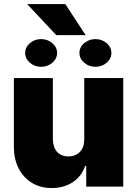

<svg xmlns="http://www.w3.org/2000/svg" viewBox="-20 -938 689 965"><path d="M403.4 -238.6V-545.5H599.4V0H413.4V-103.7H407.7Q389.9 -51.5 345.5 -22.2Q301.1 7.1 240.1 7.1Q182.9 7.1 140.1 -19.2Q97.3 -45.5 73.7 -91.6Q50.1 -137.8 49.7 -197.4V-545.5H245.7V-238.6Q246.1 -198.2 266.5 -175.1Q286.9 -152 323.9 -152Q360.4 -152 382.1 -175.1Q403.8 -198.2 403.4 -238.6ZM308.2 -917.6 410.5 -761.4H262.8L116.5 -917.6ZM379.3 -671.9Q379.3 -701.7 403.8 -721.6Q428.3 -741.5 460.2 -741.5Q492.2 -741.5 516 -721.1Q539.8 -700.6 539.8 -671.9Q539.8 -643.1 516 -622.7Q492.2 -602.3 460.2 -602.3Q427.2 -602.3 403.2 -622.7Q379.3 -643.1 379.3 -671.9ZM106.5 -671.9Q106.5 -700.6 130.3 -721.1Q154.1 -741.5 186.1 -741.5Q219.1 -741.5 243.1 -721.1Q267 -700.6 267 -671.9Q267 -643.1 243.1 -622.7Q219.1 -602.3 186.1 -602.3Q154.1 -602.3 130.3 -622.7Q106.5 -643.1 106.5 -671.9Z"/></svg>

Font: Inter UI Black
Style: Regular
Weight: 900
Designer: Rasmus Andersson
Foundry: rsms
Version: 3.2;8d6f07862